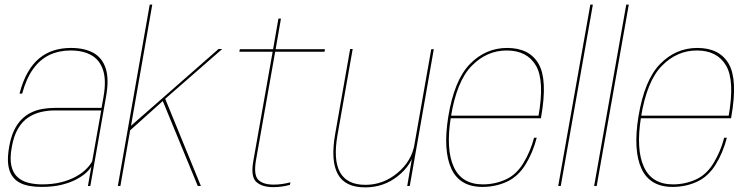

<svg xmlns="http://www.w3.org/2000/svg" viewBox="-20 -805 3248 831"><path d="M159.5 4Q209 4 246.5 -5.2Q284 -14.5 310.8 -28.8Q337.5 -43 353.5 -58Q369.5 -73 375.5 -85L360.5 0H371L439 -387Q452.5 -462 437.8 -508.2Q423 -554.5 384.5 -576Q346 -597.5 287 -597.5Q246.5 -597.5 212 -586.5Q177.5 -575.5 149.2 -552Q121 -528.5 99.8 -491Q78.5 -453.5 64.5 -400H76Q94 -466 123.8 -507Q153.5 -548 194.2 -567.2Q235 -586.5 285.5 -586.5Q340.5 -586.5 376.5 -565.5Q412.5 -544.5 426.5 -500.2Q440.5 -456 428 -386L419.5 -338H217Q189.5 -338 163.8 -333.5Q138 -329 115 -318Q92 -307 73 -287.8Q54 -268.5 40.2 -239.2Q26.5 -210 19.5 -168.5Q12 -126 15.2 -96Q18.5 -66 30.8 -46.5Q43 -27 62.2 -16Q81.5 -5 106.2 -0.5Q131 4 159.5 4ZM162 -7Q130 -7 102.5 -14Q75 -21 55.8 -38.5Q36.5 -56 29.2 -87.5Q22 -119 31 -168.5Q39.5 -217 58 -248.2Q76.5 -279.5 102.2 -296.5Q128 -313.5 157.2 -320.2Q186.5 -327 216.5 -327H418L379 -107Q370 -90 352 -72.2Q334 -54.5 306.8 -39.8Q279.5 -25 243.5 -16Q207.5 -7 162 -7Z M490 0H501L545 -251L539.5 -237.5L686 -369L683 -371.5L836 0H849.5L693.5 -381L690 -373L942 -593H926L535.5 -250.5L545.5 -252L639 -785H628Z M1162.5 5Q1200 5 1235 -5L1237 -16Q1200.5 -6 1164.5 -6Q1118 -6 1097.5 -27.2Q1077 -48.5 1088 -112L1171 -581H1384.5L1386.5 -592H1173L1196 -724.5H1185L1162 -592H1018L1016 -581H1160L1076 -106Q1064.5 -39.5 1089.8 -17.2Q1115 5 1162.5 5Z M1742.5 0H1753.5L1857.5 -592H1846.5L1762.5 -116ZM1506.5 -593H1495.5L1430.5 -224Q1410.5 -110 1441.8 -52Q1473 6 1560.5 6Q1641 6 1702.2 -43Q1763.5 -92 1775 -156.5L1774 -180Q1761.5 -107.5 1700 -56.2Q1638.5 -5 1561.5 -5Q1482 -5 1451.8 -59Q1421.5 -113 1441 -222Z M2068 4 2070 -7Q1978.5 -7 1943.8 -82.8Q1909 -158.5 1931.5 -299Q1956.5 -454 2021.8 -520.2Q2087 -586.5 2173 -586.5Q2261.5 -586.5 2299.8 -520.8Q2338 -455 2310 -299L2316 -304.5H1927.5L1925.5 -293H2321Q2322 -298 2322.5 -301.5Q2350.5 -461 2310.8 -529.2Q2271 -597.5 2175 -597.5Q2082 -597.5 2014 -528Q1946 -458.5 1920 -299Q1897 -153.5 1933.5 -74.8Q1970 4 2068 4ZM2070 -7 2068 4Q2125 4 2173.8 -18.5Q2222.5 -41 2254.5 -92.8Q2286.5 -144.5 2303 -209H2291.5Q2276 -149.5 2245.2 -99Q2214.5 -48.5 2168 -27.8Q2121.5 -7 2070 -7Z M2396 0H2407L2546 -785H2535Z M2551.5 0H2562.5L2701.5 -785H2690.5Z M2891 4 2893 -7Q2801.5 -7 2766.8 -82.8Q2732 -158.5 2754.5 -299Q2779.5 -454 2844.8 -520.2Q2910 -586.5 2996 -586.5Q3084.5 -586.5 3122.8 -520.8Q3161 -455 3133 -299L3139 -304.5H2750.5L2748.5 -293H3144Q3145 -298 3145.5 -301.5Q3173.5 -461 3133.8 -529.2Q3094 -597.5 2998 -597.5Q2905 -597.5 2837 -528Q2769 -458.5 2743 -299Q2720 -153.5 2756.5 -74.8Q2793 4 2891 4ZM2893 -7 2891 4Q2948 4 2996.8 -18.5Q3045.5 -41 3077.5 -92.8Q3109.5 -144.5 3126 -209H3114.5Q3099 -149.5 3068.2 -99Q3037.5 -48.5 2991 -27.8Q2944.5 -7 2893 -7Z"/></svg>

Font: Anybody UltraCondensed Thin Thin
Style: Italic
Weight: 250
Italic angle: -10°
Version: Version 1.111